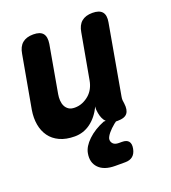

<svg xmlns="http://www.w3.org/2000/svg" viewBox="-142 -665 884 994"><g transform="rotate(-20 300.0 -167.5)"><path d="M397 120Q423 120 433.5 133.5Q444 147 439 173Q434 199 418.5 212Q403 225 377 225H322Q261 225 231.5 194.5Q202 164 211 115Q217 80 253 45.5Q289 11 344 -11H355Q337 -29 331 -63Q329 -72 328.5 -81.5Q328 -91 330 -100Q304 -47 265 -18.5Q226 10 178 10Q130 10 95.5 -6Q61 -22 41 -50Q21 -78 14.5 -115Q8 -152 15 -195L67 -485Q73 -523 95 -541.5Q117 -560 155 -560Q193 -560 208 -541.5Q223 -523 217 -485L171 -225Q168 -208 169 -191Q170 -174 176.5 -160.5Q183 -147 195.5 -138.5Q208 -130 229 -130Q252 -130 272 -138.5Q292 -147 308 -161Q324 -175 334 -194Q344 -213 348 -235L393 -485Q399 -523 421 -541.5Q443 -560 481 -560Q519 -560 534.5 -541.5Q550 -523 543 -485L475 -101Q473 -91 473.5 -82Q474 -73 476 -63Q481 -26 466.5 -8Q452 10 415 10H404L393 18Q371 36 357 53Q343 70 340 83Q338 98 348 109Q358 120 380 120Z"/></g></svg>

Font: Maple Mono ExtraBold
Style: Italic
Weight: 800
Italic angle: -10°
Monospace: yes
Designer: subframe7536
Version: Version 7.200